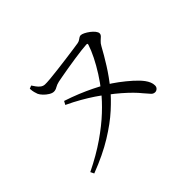

<svg xmlns="http://www.w3.org/2000/svg" viewBox="-132 -960 1264 1264"><g transform="rotate(-45 500.0 -328.5)"><path d="M118.8 -0.4Q225.4 -52.6 306.8 -109Q388.1 -165.3 447.3 -221Q506.5 -276.7 544 -324.5Q580.8 -370.3 612.2 -419.9Q643.7 -469.6 667 -516.4Q690.2 -563.1 702 -599.5Q704.8 -607.6 703.2 -610.2Q701.6 -612.8 693.4 -612.8Q676.4 -612 644.5 -608.3Q612.6 -604.6 574.8 -598.8Q537 -593 500 -587Q463.1 -580.9 434.5 -575.5Q405.8 -570.1 393.5 -567.7Q370.8 -562.4 355.5 -553.2Q340.2 -543.9 324.3 -543.9Q309.6 -543.9 291.4 -555.2Q273.1 -566.5 258.6 -581.8Q244.1 -597.1 238.1 -610.2Q234.1 -620.8 230.3 -634.8Q226.4 -648.9 225.3 -670.3L246.6 -678.7Q254.1 -667.2 263.8 -653.7Q273.4 -640.1 286.4 -630.1Q299.3 -620.1 315.5 -619.3Q330.3 -618.5 365 -621.6Q399.6 -624.7 443.5 -630.1Q487.3 -635.5 530.9 -641.2Q574.6 -646.9 609.7 -652Q644.9 -657.1 660 -659.5Q672.3 -661.8 680.5 -667.5Q688.8 -673.2 696.1 -677.9Q703.4 -682.5 711.1 -682.5Q721.2 -682.5 737.4 -674.5Q753.5 -666.5 770 -654.1Q786.4 -641.7 797.4 -627.8Q808.4 -613.9 808.4 -602.8Q808.4 -591.9 799.3 -582.8Q790.3 -573.8 778.2 -563.2Q766.2 -552.5 756.8 -535.1Q728.1 -481.9 688.7 -419.1Q649.2 -356.2 597.8 -292.6Q560.6 -247.3 499.4 -191.4Q438.2 -135.6 347.4 -79.6Q256.7 -23.7 131 24.4ZM793.1 -70.2Q777.2 -70.2 766.2 -82.1Q755.1 -93.9 731.5 -121.8Q712.7 -145.4 688.4 -169.8Q664.1 -194.2 632.3 -222Q600.5 -249.9 558.3 -281.2Q528.7 -305.1 491.6 -330Q454.5 -354.9 410.6 -380Q366.7 -405.2 315 -429.4L328.2 -453.6Q382.2 -435.8 429.6 -416.4Q477 -396.9 518.9 -376.4Q560.9 -355.9 597.5 -334.2Q630.6 -315.6 669.4 -286.7Q708.1 -257.9 743 -226.7Q777.9 -195.6 798.1 -168.4Q810.4 -151.6 817.1 -135.3Q823.8 -119.1 823.8 -102.7Q823.8 -88.1 814.4 -79.2Q804.9 -70.2 793.1 -70.2Z"/></g></svg>

Font: Noto Serif KR ExtraLight
Style: Regular
Weight: 200
Designer: Ryoko NISHIZUKA 西塚涼子 (kana & ideographs); Frank Grießhammer (Latin, Greek & Cyrillic); Wenlong ZHANG 张文龙 (bopomofo); San
Foundry: Adobe
Version: Version 2.002-H1;hotconv 1.1.0;makeotfexe 2.6.0